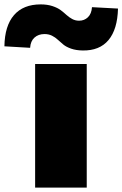

<svg xmlns="http://www.w3.org/2000/svg" viewBox="-111 -859 560 879"><path d="M49.8 -565.9H286.1V0H49.8ZM-90.8 -647Q-89.4 -740.7 -46.9 -789.8Q-4.4 -838.9 75.2 -838.9Q105.5 -838.9 129.2 -831.1Q152.8 -823.2 167 -812.5Q181.2 -801.8 193.1 -790.8Q205.1 -779.8 219.5 -772Q233.9 -764.2 251 -764.2Q274.9 -764.2 291.5 -780Q308.1 -795.9 310.1 -826.2L429.2 -819.8Q426.8 -724.6 385.7 -675.5Q344.7 -626.5 267.1 -627.9Q237.3 -628.4 214.8 -636.2Q192.4 -644 179 -655Q165.5 -666 153.8 -677Q142.1 -688 127 -695.6Q111.8 -703.1 92.8 -703.1Q64.9 -703.1 46.9 -687Q28.8 -670.9 26.9 -640.1Z"/></svg>

Font: Mattone
Style: Bold
Weight: 700
Width: 6
Designer: Nunzio Mazzaferro
Foundry: Collletttivo
Version: Version 2.000;Glyphs 3.2 (3217)